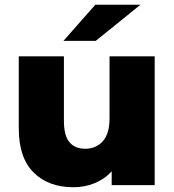

<svg xmlns="http://www.w3.org/2000/svg" viewBox="-20 -779 732 808"><path d="M631 -542V0H450V-58Q420 -25 378 -8Q336 9 289 9Q184 9 121.5 -53Q59 -115 59 -239V-542H249V-270Q249 -209 272 -181Q295 -153 339 -153Q384 -153 412.5 -184.5Q441 -216 441 -281V-542ZM381 -759H571L383 -607H247Z"/></svg>

Font: Montserrat Alternates ExtraBold
Style: Regular
Weight: 800
Designer: Julieta Ulanovsky
Foundry: Julieta Ulanovsky
Version: Version 7.200